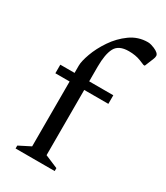

<svg xmlns="http://www.w3.org/2000/svg" viewBox="-187 -830 786 910"><g transform="rotate(30 206.0 -375.0)"><path d="M54 0V-16L117 -48V-403H39V-450H117V-490Q117 -514 132.5 -557Q148 -600 178 -644.5Q208 -689 250.5 -719.5Q293 -750 346 -750Q355 -750 365 -747Q375 -744 382 -741Q412 -728 412 -713Q412 -704 408 -695L388 -646H381L354 -657Q326 -668 289 -668Q234 -668 215.5 -633.5Q197 -599 197 -530V-450H329V-403H197V-46L268 -16V0Z"/></g></svg>

Font: Spectral
Style: Regular
Weight: 400
Designer: Jean-Baptiste Levee
Foundry: Production Type
Version: Version 1.002